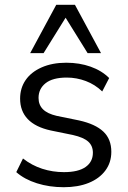

<svg xmlns="http://www.w3.org/2000/svg" viewBox="-20 -773 536 802"><path d="M246 9Q186 9 134 -7.5Q82 -24 48 -54L76 -111Q113 -82 156.5 -68Q200 -54 247 -54Q307 -54 337.5 -75.5Q368 -97 368 -135Q368 -164 348.5 -181.5Q329 -199 285 -209L192 -228Q128 -242 96 -275.5Q64 -309 64 -361Q64 -405 87 -438.5Q110 -472 154 -491.5Q198 -511 257 -511Q312 -511 358.5 -494.5Q405 -478 436 -447L407 -391Q377 -420 338.5 -434.5Q300 -449 259 -449Q200 -449 170.5 -425.5Q141 -402 141 -364Q141 -335 159.5 -316.5Q178 -298 217 -289L310 -270Q378 -255 411.5 -223.5Q445 -192 445 -139Q445 -94 420 -60.5Q395 -27 350.5 -9Q306 9 246 9ZM106 -551 215 -753H293L402 -551H346L254 -699L162 -551Z"/></svg>

Font: Mulish ExtraLight
Style: Regular
Weight: 400
Version: Version 3.603